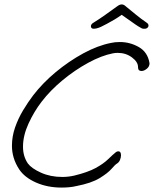

<svg xmlns="http://www.w3.org/2000/svg" viewBox="-20 -793 696 868"><path d="M258 55Q195 55 143.5 32.5Q92 10 67 -27Q50 -53 42 -79.5Q34 -106 34 -134Q34 -176 48 -216.5Q62 -257 84.5 -294.5Q107 -332 130 -362Q173 -418 232 -467Q291 -516 356 -551.5Q421 -587 482 -599Q499 -603 522 -603Q568 -603 608 -580Q648 -557 656 -507Q656 -492 643.5 -482Q631 -472 620 -472Q604 -472 604 -489V-490Q604 -513 576.5 -533.5Q549 -554 512 -554Q507 -554 501.5 -553.5Q496 -553 491 -552Q439 -542 378.5 -509Q318 -476 262.5 -430Q207 -384 168 -333Q134 -289 109 -234.5Q84 -180 84 -130Q84 -86 106 -54Q122 -32 165 -12.5Q208 7 262 7Q288 7 315 1Q377 -14 412.5 -33.5Q448 -53 468.5 -73Q489 -93 505 -106Q511 -109 515 -109Q527 -109 527 -91Q527 -81 522.5 -70Q518 -59 508 -53Q501 -49 484 -29.5Q467 -10 430 12.5Q393 35 326 48Q309 52 292 53.5Q275 55 258 55ZM404 -663Q391 -663 391 -675Q391 -678 393.5 -682.5Q396 -687 405 -692Q428 -706 456 -726Q484 -746 509 -764Q521 -773 530 -773Q540 -773 549 -764Q571 -746 595.5 -726Q620 -706 641 -692Q649 -687 650.5 -682Q652 -677 651 -675Q651 -671 646 -667Q641 -663 636 -663Q634 -663 628 -663Q622 -663 605 -674Q595 -680 575 -694.5Q555 -709 530 -726Q515 -715 496.5 -704Q478 -693 463.5 -685.5Q449 -678 445 -676Q438 -672 426 -667.5Q414 -663 404 -663Z"/></svg>

Font: Grape Nuts
Style: Regular
Weight: 400
Designer: Robert E. Leuschke
Foundry: Robert E. Leuschke
Version: Version 1.010; ttfautohint (v1.8.3)